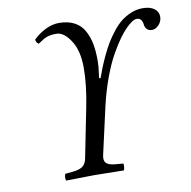

<svg xmlns="http://www.w3.org/2000/svg" viewBox="-75 -733 806 810"><g transform="rotate(-10 327.5 -328.0)"><path d="M238.8 -75.2 280.8 -286.1Q299.8 -379.9 299.8 -454.1Q299.8 -527.8 271 -571.5Q242.2 -615.2 210.9 -615.2Q184.6 -615.2 168.5 -608.9Q152.3 -602.5 130.9 -586.9Q121.1 -590.3 118.2 -606Q141.1 -628.9 170.7 -643.6Q200.2 -658.2 229 -658.2Q268.6 -658.2 295.9 -643.3Q323.2 -628.4 337.4 -601.3Q351.6 -574.2 357.2 -543.9Q362.8 -513.7 362.8 -475.1Q362.8 -446.8 356 -399.9L361.8 -397.9Q371.1 -423.3 378.9 -443.1Q386.7 -462.9 400.1 -491.2Q413.6 -519.5 426.5 -541Q439.5 -562.5 457.8 -585.7Q476.1 -608.9 495.1 -623.8Q514.2 -638.7 538.1 -648.4Q562 -658.2 587.9 -658.2Q619.1 -658.2 637 -645Q654.8 -631.8 654.8 -610.8Q654.8 -590.3 640.9 -575.7Q627 -561 611.8 -561Q596.2 -561 588.9 -570.1Q581.5 -579.1 580.8 -589.6Q580.1 -600.1 574.2 -609.1Q568.4 -618.2 555.2 -618.2Q538.1 -618.2 507.8 -587.9Q493.2 -573.2 476.6 -550.3Q460 -527.3 438.7 -490Q417.5 -452.6 397 -397.5Q376.5 -342.3 361.8 -278.8L315.9 -75.2Q311.5 -54.2 321 -43.5Q330.6 -32.7 359.9 -29.8L394 -26.9Q396 -22.9 394.8 -12Q393.6 -1 391.1 2Q303.2 0 264.2 0Q233.9 0 144 2Q141.1 -4.9 142.1 -14.4Q143.1 -23.9 146 -26.9L176.8 -29.8Q207 -32.7 220.7 -43Q234.4 -53.2 238.8 -75.2Z"/></g></svg>

Font: Common Serif
Style: Bold Italic
Weight: 700
Italic angle: -12°
Designer: Philipp H. Poll, Khaled Hosny
Foundry: Stefan Peev, Context Ltd.
Version: Version 1.026